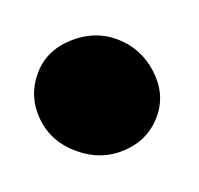

<svg xmlns="http://www.w3.org/2000/svg" viewBox="-56 -222 289 279"><g transform="rotate(20 88.0 -82.5)"><path d="M-7 -83Q-7 -118 21 -143.5Q49 -169 84 -169Q121 -169 149 -143.5Q177 -118 177 -83Q177 -47 150 -21.5Q123 4 84 4Q45 4 19 -21.5Q-7 -47 -7 -83Z"/></g></svg>

Font: Barlow
Style: Bold
Weight: 700
Designer: Jeremy Tribby
Foundry: Jeremy Tribby
Version: Version 1.101 August 23, 2024